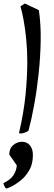

<svg xmlns="http://www.w3.org/2000/svg" viewBox="-49 -732 311 1097"><path d="M68 31Q60 31 60 26Q87 -89 97 -191.5Q107 -294 107 -379Q107 -445 101 -506Q95 -567 86 -616.5Q77 -666 68 -696L93 -712L173 -674Q185 -594 183.5 -501Q182 -408 172 -313.5Q162 -219 146.5 -134Q131 -49 114 14Q107 21 92 26Q77 31 68 31ZM-13 345Q-17 345 -23 333Q-29 321 -29 314Q11 295 28 269Q45 243 47 213L4 151Q4 116 26.5 97Q49 78 77 78Q105 78 122 98.5Q139 119 139 154Q139 205 118 241Q97 277 68 300Q39 323 15.5 334Q-8 345 -13 345Z"/></svg>

Font: Julee
Style: Regular
Weight: 400
Designer: Julian Tunni
Foundry: Julian Tunni
Version: Version 1.002; ttfautohint (v1.8.4.7-5d5b);gftools[0.9.23]